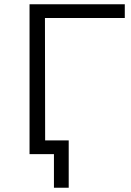

<svg xmlns="http://www.w3.org/2000/svg" viewBox="-20 -720 612 897"><path d="M563 -636H190L191 0H118V-700H563ZM301 -64V157H232V0H118V-64Z"/></svg>

Font: Montserrat-Regular
Style: Regular
Weight: 400
Version: Version 7.200